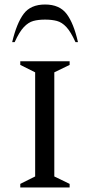

<svg xmlns="http://www.w3.org/2000/svg" viewBox="-20 -832 399 852"><path d="M70 0V-16L136 -49V-511L70 -544V-560H289V-544L221 -511V-49L289 -16V0ZM34 -645Q54 -729 85 -770.5Q116 -812 180 -812Q244 -812 275.5 -770.5Q307 -729 326 -645H315Q294 -691 274.5 -712Q255 -733 232.5 -739Q210 -745 180 -745Q150 -745 128 -739Q106 -733 86 -712Q66 -691 45 -645Z"/></svg>

Font: Spectral SC
Style: Regular
Weight: 400
Designer: Jean-Baptiste Levee
Foundry: Production Type
Version: Version 2.001